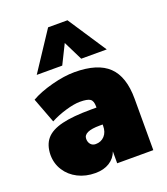

<svg xmlns="http://www.w3.org/2000/svg" viewBox="-141 -862 841 969"><g transform="rotate(-20 279.5 -377.5)"><path d="M518 -276V0H324V-64Q312 -30 281 -10.5Q250 9 205 9Q153 9 111.5 -12Q70 -33 46 -70.5Q22 -108 22 -155Q23 -208 50 -239.5Q77 -271 136 -285.5Q195 -300 294 -300H322V-306Q322 -336 307.5 -346Q293 -356 253 -356Q222 -356 176 -342.5Q130 -329 93 -309L42 -444Q87 -470 155 -488Q223 -506 278 -506Q402 -506 460 -450.5Q518 -395 518 -276ZM322 -202V-209H306Q219 -209 219 -169Q219 -151 229 -139.5Q239 -128 256 -128Q285 -128 303.5 -148Q322 -168 322 -202ZM95 -558 231 -764H335L471 -558H334L283 -661L232 -558Z"/></g></svg>

Font: Nunito Sans Heavy
Style: Regular
Weight: 400
Designer: Vernon Adams
Foundry: Vernon Adams
Version: Version 2.500